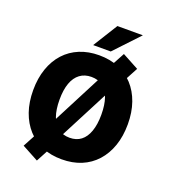

<svg xmlns="http://www.w3.org/2000/svg" viewBox="-176 -1062 1110 1261"><g transform="rotate(20 379.5 -431.5)"><path d="M379 11Q304 11 243.5 -14Q183 -39 139.5 -87Q96 -135 72.5 -202Q49 -269 49 -353Q49 -436 72.5 -503.5Q96 -571 139.5 -618.5Q183 -666 244 -691Q305 -716 379 -716Q455 -716 515.5 -691Q576 -666 619.5 -618.5Q663 -571 686.5 -504Q710 -437 710 -354Q710 -270 686.5 -202.5Q663 -135 619.5 -87Q576 -39 515.5 -14Q455 11 379 11ZM380 -140Q427 -140 459 -164.5Q491 -189 508 -237Q525 -285 525 -353Q525 -422 508.5 -469.5Q492 -517 459.5 -541Q427 -565 380 -565Q333 -565 300 -540.5Q267 -516 250 -469Q233 -422 233 -353Q233 -284 250 -236.5Q267 -189 300 -164.5Q333 -140 380 -140ZM230 74 115 12 183 -115 236 -191 438 -582 460 -653 528 -779 643 -717 575 -590 522 -514 320 -124 298 -53ZM318 -765 425 -937H603L441 -765Z"/></g></svg>

Font: Nunito Sans 10pt SemiCondensed Black
Style: Regular
Weight: 900
Width: 4
Designer: Vernon Adams
Foundry: Vernon Adams
Version: Version 3.101;gftools[0.9.27]